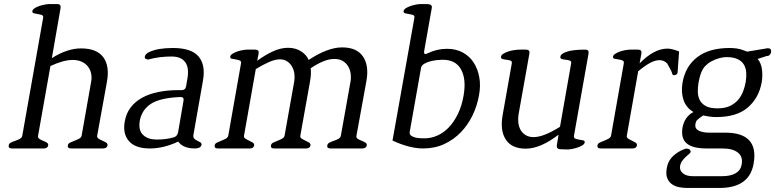

<svg xmlns="http://www.w3.org/2000/svg" viewBox="-20 -733 3827 948"><path d="M511 -15Q508 0 488 0H332Q312 0 315 -15Q316 -24 326.5 -29Q337 -34 349 -38.5Q361 -43 371 -48.5Q381 -54 383 -63L430 -329Q434 -350 430 -369.5Q426 -389 414.5 -404Q403 -419 384 -428Q365 -437 339 -437Q293 -437 229 -407L168 -63Q166 -53 174 -47.5Q182 -42 192.5 -38Q203 -34 211 -29Q219 -24 218 -15Q215 0 196 0H40Q20 0 23 -15Q24 -24 34 -29Q44 -34 56 -38Q68 -42 78 -47.5Q88 -53 90 -63L193 -645Q195 -656 186 -659Q177 -662 166.5 -663.5Q156 -665 147 -667.5Q138 -670 140 -679Q141 -686 151 -692.5Q161 -699 174.5 -703.5Q188 -708 201.5 -710.5Q215 -713 224 -713H263Q282 -713 279 -693L236 -446Q312 -494 380 -494Q458 -494 490 -450.5Q522 -407 508 -329L460 -64Q458 -54 466.5 -48.5Q475 -43 485.5 -38.5Q496 -34 504 -29Q512 -24 511 -15Z M975 -17Q970 0 942 0Q884 0 860 -34Q788 0 720 0Q648 0 616.5 -36.5Q585 -73 596 -133Q603 -174 626 -203.5Q649 -233 683.5 -251.5Q718 -270 763 -279Q808 -288 861 -288H877Q896 -288 899 -308L905 -343Q915 -397 895 -425.5Q875 -454 827 -454Q797 -454 768.5 -450.5Q740 -447 712 -439Q692 -441 695 -454Q698 -468 719 -477Q760 -496 834 -496Q925 -496 960.5 -454Q996 -412 982 -334L935 -67Q933 -54 939.5 -48Q946 -42 954.5 -38Q963 -34 969.5 -30Q976 -26 975 -17ZM886 -235Q890 -254 871 -254Q771 -250 725.5 -220.5Q680 -191 670 -136Q667 -119 669 -102.5Q671 -86 681 -73Q691 -60 709 -52Q727 -44 756 -44Q798 -44 835 -54Q854 -58 859 -78Z M1791 -15Q1788 0 1768 0H1612Q1593 0 1596 -15Q1597 -24 1607 -29Q1617 -34 1629 -38Q1641 -42 1651 -47.5Q1661 -53 1663 -63L1711 -332Q1714 -352 1711 -371.5Q1708 -391 1698 -407Q1688 -423 1671.5 -432.5Q1655 -442 1631 -442Q1582 -442 1514 -396Q1516 -382 1515 -366Q1514 -350 1511 -332L1463 -64Q1461 -54 1469.5 -48.5Q1478 -43 1488 -38.5Q1498 -34 1506 -29Q1514 -24 1513 -15Q1510 0 1491 0H1334Q1315 0 1318 -15Q1319 -24 1329.5 -29Q1340 -34 1351.5 -38.5Q1363 -43 1373 -48.5Q1383 -54 1385 -63L1433 -332Q1436 -350 1433.5 -369Q1431 -388 1422 -404Q1413 -420 1398 -430Q1383 -440 1362 -440Q1339 -440 1309 -427Q1279 -414 1243 -392L1185 -64Q1183 -54 1191.5 -48.5Q1200 -43 1210 -38.5Q1220 -34 1228 -29Q1236 -24 1235 -15Q1232 0 1213 0H1057Q1037 0 1040 -15Q1041 -24 1051.5 -29Q1062 -34 1073.5 -38.5Q1085 -43 1095 -48.5Q1105 -54 1107 -63L1170 -420Q1172 -431 1163.5 -434.5Q1155 -438 1144 -439.5Q1133 -441 1124 -443Q1115 -445 1117 -454Q1118 -461 1128 -467.5Q1138 -474 1151 -478.5Q1164 -483 1178 -485.5Q1192 -488 1202 -488H1240Q1260 -488 1257 -469L1250 -433Q1291 -463 1329 -480Q1367 -497 1402 -497Q1439 -497 1466 -480Q1493 -463 1504 -437Q1598 -499 1669 -499Q1742 -499 1772.5 -453.5Q1803 -408 1789 -332L1740 -63Q1738 -53 1746.5 -47.5Q1755 -42 1765.5 -38Q1776 -34 1784 -29Q1792 -24 1791 -15Z M2345 -262Q2336 -211 2313.5 -164Q2291 -117 2256 -80.5Q2221 -44 2174 -22Q2127 0 2069 0Q2002 0 1918 -39L2026 -645Q2028 -656 2019 -659Q2010 -662 1999.5 -663.5Q1989 -665 1980 -667.5Q1971 -670 1973 -679Q1974 -686 1984 -692.5Q1994 -699 2007.5 -703.5Q2021 -708 2034.5 -710.5Q2048 -713 2057 -713H2086Q2116 -713 2112 -694L2074 -479Q2073 -466 2080 -466Q2084 -466 2092 -470Q2137 -492 2187 -492Q2231 -492 2264.5 -474Q2298 -456 2318.5 -424.5Q2339 -393 2346.5 -351.5Q2354 -310 2345 -262ZM2269 -261Q2283 -342 2256.5 -390Q2230 -438 2166 -438Q2157 -438 2140 -436.5Q2123 -435 2105.5 -430.5Q2088 -426 2074.5 -418Q2061 -410 2059 -398L2003 -82Q2001 -70 2009.5 -63.5Q2018 -57 2030.5 -54Q2043 -51 2056 -50.5Q2069 -50 2077 -50Q2108 -50 2139 -63.5Q2170 -77 2195.5 -103.5Q2221 -130 2240.5 -169.5Q2260 -209 2269 -261Z M2867 -30Q2866 -22 2855.5 -15.5Q2845 -9 2831.5 -4.5Q2818 0 2804.5 2.5Q2791 5 2783 5L2749 4Q2725 4 2730 -20L2738 -68Q2648 1 2576 1Q2506 1 2477 -44.5Q2448 -90 2462 -166L2507 -420Q2509 -431 2500 -434Q2491 -437 2480.5 -438Q2470 -439 2461 -441.5Q2452 -444 2454 -454Q2455 -461 2465 -467.5Q2475 -474 2488.5 -478.5Q2502 -483 2518 -485.5Q2534 -488 2548 -488H2577Q2597 -488 2594 -469L2540 -166Q2537 -146 2539.5 -126Q2542 -106 2551 -90.5Q2560 -75 2576 -65.5Q2592 -56 2615 -56Q2664 -56 2745 -107L2800 -420Q2802 -431 2793 -434Q2784 -437 2773.5 -438Q2763 -439 2754 -441.5Q2745 -444 2747 -454Q2749 -468 2779.5 -478Q2810 -488 2870 -488Q2889 -488 2886 -469L2814 -63Q2812 -52 2820.5 -48.5Q2829 -45 2840 -43.5Q2851 -42 2859.5 -40Q2868 -38 2867 -30Z M3326 -376Q3323 -362 3309 -362Q3301 -361 3299 -369.5Q3297 -378 3290 -391L3274 -420Q3258 -436 3236 -436Q3214 -436 3188 -421.5Q3162 -407 3131 -381L3075 -64Q3073 -54 3081.5 -48.5Q3090 -43 3100 -38.5Q3110 -34 3118 -29Q3126 -24 3125 -15Q3122 0 3103 0H2947Q2927 0 2930 -15Q2931 -24 2941.5 -29Q2952 -34 2963.5 -38.5Q2975 -43 2985 -48.5Q2995 -54 2997 -63L3060 -420Q3062 -431 3053.5 -434.5Q3045 -438 3034 -439.5Q3023 -441 3014 -443Q3005 -445 3007 -454Q3008 -461 3018 -467.5Q3028 -474 3041 -478.5Q3054 -483 3068 -485.5Q3082 -488 3092 -488H3130Q3150 -488 3147 -469L3138 -420Q3172 -455 3206.5 -474Q3241 -493 3276 -493Q3297 -493 3333 -479L3326 -381V-376Z M3701 75Q3680 195 3533 195H3372Q3352 195 3332 191Q3312 187 3297 176Q3282 165 3274.5 146.5Q3267 128 3272 98Q3277 68 3294 47.5Q3311 27 3341 11Q3363 0 3371 1Q3381 1 3386 6.5Q3391 12 3390 17Q3389 22 3382 27.5Q3375 33 3366 41.5Q3357 50 3349 60.5Q3341 71 3338 85Q3334 108 3351.5 122.5Q3369 137 3401 137H3543Q3632 137 3642 79Q3649 41 3623.5 20.5Q3598 0 3547 0H3469Q3400 0 3370.5 -25Q3341 -50 3350 -104Q3361 -158 3404 -180Q3368 -201 3355 -239Q3342 -277 3350 -325Q3364 -406 3423 -451Q3482 -496 3582 -496Q3601 -496 3618.5 -493.5Q3636 -491 3653 -484L3669 -478L3771 -495Q3790 -495 3787 -475Q3783 -456 3764 -456L3721 -442Q3739 -420 3742.5 -388.5Q3746 -357 3741 -327Q3727 -249 3672 -202Q3617 -155 3517 -155Q3502 -155 3486 -157Q3470 -159 3452 -163L3439 -154Q3428 -146 3422 -140Q3416 -134 3414 -123Q3409 -100 3428 -89Q3447 -78 3483 -78H3561Q3728 -78 3701 75ZM3662 -329Q3666 -353 3664.5 -375Q3663 -397 3653 -414Q3643 -431 3622 -441Q3601 -451 3567 -451Q3544 -451 3514 -440Q3491 -431 3476 -419.5Q3461 -408 3452 -394Q3443 -380 3438 -363Q3433 -346 3429 -325Q3425 -302 3425.5 -279.5Q3426 -257 3435 -239Q3444 -221 3464.5 -209.5Q3485 -198 3523 -198Q3559 -198 3583.5 -209.5Q3608 -221 3624 -239.5Q3640 -258 3649 -281.5Q3658 -305 3662 -329Z"/></svg>

Font: Jura
Style: Italic
Weight: 400
Designer: Ed Merritt
Foundry: Ten by Twenty
Version: Version 1.007